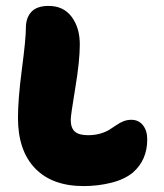

<svg xmlns="http://www.w3.org/2000/svg" viewBox="-20 -649 557 652"><path d="M264.2 -17.1Q157.2 -17.1 99.1 -77.4Q41 -137.7 41 -249Q41 -312.5 54.4 -414.8Q67.9 -517.1 67.9 -554.2Q67.9 -588.9 86.7 -608.9Q105.5 -628.9 145 -628.9Q195.8 -628.9 223.4 -591.8Q251 -554.7 251 -498Q251 -442.4 235.6 -349.9Q220.2 -257.3 220.2 -242.2Q220.2 -214.8 233.9 -202.4Q247.6 -189.9 278.8 -189.9Q301.8 -189.9 320.3 -195.3Q338.9 -200.7 351.1 -208.3Q363.3 -215.8 374.3 -223.6Q385.3 -231.4 398.2 -236.8Q411.1 -242.2 425.8 -242.2Q450.7 -242.2 465.3 -223.9Q480 -205.6 480 -175.8Q480 -105.5 431.2 -63Q402.8 -39.6 357.4 -28.3Q312 -17.1 264.2 -17.1Z"/></svg>

Font: Shantell Sans Irregular Bouncy
Style: Regular
Weight: 800
Designer: Stephen Nixon, Anya Danilova, Shantell Martin
Foundry: Arrow Type
Version: Version 1.006;[9816181b4]